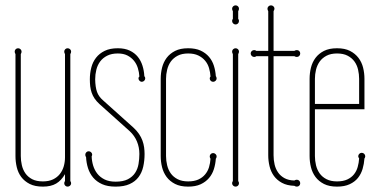

<svg xmlns="http://www.w3.org/2000/svg" viewBox="-20 -691 1418 721"><path d="M244.1 -11.2Q247.1 -7.3 247.1 -2.9Q247.1 2.4 243.2 6.1Q239.3 9.8 233.9 9.8Q228.5 9.8 224.9 6.1Q221.2 2.4 221.2 -2.9Q221.2 -7.3 224.1 -11.2V-37.1Q210.4 -13.2 190.9 -1.7Q171.4 9.8 141.1 9.8Q111.3 9.8 91.6 -0.2Q71.8 -10.3 59.8 -26.4Q47.9 -42.5 43 -63Q38.1 -83.5 38.1 -105V-487.8Q35.2 -492.7 35.2 -497.1Q35.2 -502.4 38.8 -506.1Q42.5 -509.8 47.9 -509.8Q53.2 -509.8 57.1 -506.1Q61 -502.4 61 -497.1Q61 -492.7 58.1 -487.8V-105Q58.1 -87.9 62 -70.8Q65.9 -53.7 75.4 -40Q85 -26.4 100.8 -18.1Q116.7 -9.8 141.1 -9.8Q163.1 -9.8 179 -17.3Q194.8 -24.9 204.8 -37.6Q214.8 -50.3 219.5 -66.7Q224.1 -83 224.1 -100.1V-487.8Q221.2 -492.7 221.2 -497.1Q221.2 -502.4 224.9 -506.1Q228.5 -509.8 233.9 -509.8Q239.3 -509.8 243.2 -506.1Q247.1 -502.4 247.1 -497.1Q247.1 -492.7 244.1 -487.8Z M481 -211.9Q493.7 -200.2 502 -188Q510.3 -175.8 514.9 -163.1Q519.5 -150.4 521.2 -137.7Q522.9 -125 522.9 -112.8Q522.9 -87.4 517.8 -64.9Q512.7 -42.5 500.2 -25.9Q487.8 -9.3 466.8 0.2Q445.8 9.8 414.1 9.8Q383.8 9.8 363.3 0.5Q342.8 -8.8 329.8 -24.2Q316.9 -39.6 310.5 -59.6Q304.2 -79.6 303.2 -101.1Q301.8 -102.5 301 -105Q300.3 -107.4 300.3 -109.9Q300.3 -115.2 304 -119.1Q307.6 -123 313 -123Q318.4 -123 322.3 -119.1Q326.2 -115.2 326.2 -109.9Q326.2 -107.9 324.2 -104Q324.7 -86.4 329.8 -69.3Q335 -52.2 345.5 -38.8Q356 -25.4 372.8 -17.1Q389.6 -8.8 414.1 -8.8Q442.4 -8.8 460 -17.8Q477.5 -26.9 487.3 -41.7Q497.1 -56.6 500.2 -75.2Q503.4 -93.8 503.4 -112.8Q503.4 -137.7 494.4 -159.4Q485.4 -181.2 467.3 -198.2L354 -299.8Q342.3 -310.5 335.2 -321Q328.1 -331.5 324.2 -343Q320.3 -354.5 318.8 -366.7Q317.4 -378.9 317.4 -393.1Q317.4 -416 322.8 -437Q328.1 -458 340.6 -474.1Q353 -490.2 373 -500Q393.1 -509.8 422.4 -509.8Q448.7 -509.8 467.3 -501Q485.8 -492.2 497.6 -477.5Q509.3 -462.9 515.1 -444.1Q521 -425.3 522 -404.8Q525.4 -401.9 525.4 -397Q525.4 -391.6 521.5 -387.7Q517.6 -383.8 512.2 -383.8Q507.8 -383.8 503.9 -387.7Q500 -391.6 500 -397Q500 -400.9 503.4 -403.8Q502.4 -419.9 497.6 -435.5Q492.7 -451.2 482.9 -463.1Q473.1 -475.1 458.3 -482.7Q443.4 -490.2 422.4 -490.2Q398.9 -490.2 382.6 -481.9Q366.2 -473.6 356.2 -460.2Q346.2 -446.8 341.8 -429.2Q337.4 -411.6 337.4 -393.1Q337.9 -364.3 344.2 -346.2Q350.6 -328.1 367.2 -314Z M603.5 -105Q603.5 -87.4 607.7 -70.3Q611.8 -53.2 621.3 -39.8Q630.9 -26.4 647 -18.1Q663.1 -9.8 686.5 -9.8Q709 -9.8 724.6 -16.8Q740.2 -23.9 750.2 -35.9Q760.3 -47.9 764.9 -63.2Q769.5 -78.6 770.5 -95.2Q769 -96.7 768.3 -99.1Q767.6 -101.6 767.6 -104Q767.6 -108.4 771.2 -112.3Q774.9 -116.2 780.3 -116.2Q785.6 -116.2 789.6 -112.3Q793.5 -108.4 793.5 -104Q793.5 -101.6 792.7 -99.1Q792 -96.7 790.5 -95.2Q789.1 -74.7 783.2 -55.9Q777.3 -37.1 764.9 -22.5Q752.4 -7.8 733.4 1Q714.4 9.8 686.5 9.8Q657.2 9.8 637.5 -0.2Q617.7 -10.3 605.7 -26.4Q593.8 -42.5 588.6 -63Q583.5 -83.5 583.5 -105V-395Q583.5 -416.5 588.6 -437Q593.8 -457.5 605.7 -473.6Q617.7 -489.7 637.5 -499.8Q657.2 -509.8 686.5 -509.8Q714.4 -509.8 733.4 -501Q752.4 -492.2 764.9 -477.5Q777.3 -462.9 783.2 -444.1Q789.1 -425.3 790.5 -404.8Q792 -403.3 792.7 -400.9Q793.5 -398.4 793.5 -396Q793.5 -391.6 789.6 -387.7Q785.6 -383.8 780.3 -383.8Q774.9 -383.8 771.2 -387.7Q767.6 -391.6 767.6 -396Q767.6 -400.9 770.5 -403.8Q769.5 -419.9 764.9 -435.5Q760.3 -451.2 750.2 -463.1Q740.2 -475.1 724.6 -482.7Q709 -490.2 686.5 -490.2Q663.1 -490.2 647 -481.7Q630.9 -473.1 621.3 -459.7Q611.8 -446.3 607.7 -429.2Q603.5 -412.1 603.5 -395Z M874.5 -11.2Q877.4 -7.3 877.4 -2.9Q877.4 2.4 873.8 6.1Q870.1 9.8 864.7 9.8Q859.4 9.8 855.5 6.1Q851.6 2.4 851.6 -2.9Q851.6 -7.3 854.5 -11.2V-487.8Q851.6 -492.7 851.6 -497.1Q851.6 -502.4 855.5 -506.1Q859.4 -509.8 864.7 -509.8Q870.1 -509.8 873.8 -506.1Q877.4 -502.4 877.4 -497.1Q877.4 -492.7 874.5 -487.8ZM874.5 -620.1Q877.4 -617.2 877.4 -612.3Q877.4 -606.9 873.8 -603Q870.1 -599.1 864.7 -599.1Q859.4 -599.1 855.5 -603Q851.6 -606.9 851.6 -612.3Q851.6 -617.2 854.5 -620.1V-648.9Q851.6 -653.8 851.6 -658.2Q851.6 -663.6 855.5 -667.2Q859.4 -670.9 864.7 -670.9Q870.1 -670.9 873.8 -667.2Q877.4 -663.6 877.4 -658.2Q877.4 -653.8 874.5 -648.9Z M1007.3 -107.9Q1007.3 -89.8 1011.2 -73.2Q1015.1 -56.6 1024.2 -43.5Q1033.2 -30.3 1048.3 -22Q1063.5 -13.7 1085.4 -13.2Q1089.8 -16.1 1094.7 -16.1Q1100.1 -16.1 1103.8 -12.2Q1107.4 -8.3 1107.4 -2.9Q1107.4 2.4 1103.8 6.1Q1100.1 9.8 1094.7 9.8Q1089.8 9.8 1085.4 6.8Q1057.6 5.9 1038.8 -4.4Q1020 -14.6 1008.5 -30.5Q997.1 -46.4 992.2 -66.7Q987.3 -86.9 987.3 -107.9V-480H942.4Q939.5 -477.1 934.6 -477.1Q929.2 -477.1 925.3 -481Q921.4 -484.9 921.4 -490.2Q921.4 -495.6 925.3 -499.3Q929.2 -502.9 934.6 -502.9Q939.5 -502.9 942.4 -500H987.3V-648.9Q984.4 -653.8 984.4 -658.2Q984.4 -663.6 988.3 -667.2Q992.2 -670.9 997.6 -670.9Q1002.9 -670.9 1006.8 -667.2Q1010.7 -663.6 1010.7 -658.2Q1010.7 -654.8 1007.3 -648.9V-500H1085.4Q1089.8 -502.9 1094.7 -502.9Q1100.1 -502.9 1103.8 -499.3Q1107.4 -495.6 1107.4 -490.2Q1107.4 -484.9 1103.8 -481Q1100.1 -477.1 1094.7 -477.1Q1089.8 -477.1 1085.4 -480H1007.3Z M1348.6 -280.8H1162.6V-105Q1162.6 -87.4 1166.7 -70.3Q1170.9 -53.2 1180.4 -39.8Q1189.9 -26.4 1206.1 -18.1Q1222.2 -9.8 1245.6 -9.8Q1268.6 -9.8 1284.2 -17.1Q1299.8 -24.4 1309.3 -36.4Q1318.8 -48.3 1323.2 -64Q1327.6 -79.6 1328.6 -96.2Q1327.1 -97.7 1326.2 -100.1Q1325.2 -102.5 1325.2 -104Q1325.2 -109.4 1329.1 -113.3Q1333 -117.2 1338.4 -117.2Q1343.8 -117.2 1347.7 -113.3Q1351.6 -109.4 1351.6 -104Q1351.6 -102.5 1350.8 -100.1Q1350.1 -97.7 1348.6 -96.2Q1347.2 -75.7 1341.6 -56.6Q1335.9 -37.6 1324.2 -22.9Q1312.5 -8.3 1293.2 0.7Q1273.9 9.8 1245.6 9.8Q1216.3 9.8 1196.5 -0.2Q1176.8 -10.3 1164.8 -26.4Q1152.8 -42.5 1147.7 -63Q1142.6 -83.5 1142.6 -105V-395Q1142.6 -416.5 1147.7 -437Q1152.8 -457.5 1164.8 -473.6Q1176.8 -489.7 1196.5 -499.8Q1216.3 -509.8 1245.6 -509.8Q1274.9 -509.8 1294.4 -499.8Q1314 -489.7 1326.2 -473.6Q1338.4 -457.5 1343.5 -437Q1348.6 -416.5 1348.6 -395ZM1328.6 -300.8V-395Q1328.6 -412.1 1324.7 -429.2Q1320.8 -446.3 1311.3 -459.7Q1301.8 -473.1 1285.6 -481.7Q1269.5 -490.2 1245.6 -490.2Q1222.2 -490.2 1206.1 -481.7Q1189.9 -473.1 1180.4 -459.7Q1170.9 -446.3 1166.7 -429.2Q1162.6 -412.1 1162.6 -395V-300.8Z"/></svg>

Font: Wire One
Style: Regular
Weight: 400
Designer: Alexei Vanyashin, Gayaneh Bagdasaryan
Foundry: Cyreal Type Foundry
Version: Version 1.000